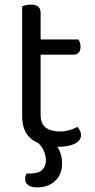

<svg xmlns="http://www.w3.org/2000/svg" viewBox="-20 -623 412 832"><path d="M76 -264H156V-126Q156 -86 179 -69.5Q202 -53 242 -53Q259 -53 280 -59Q301 -65 315 -73Q321 -67 326 -58Q331 -49 331 -37Q331 -15 305 -1Q279 13 233 13Q163 13 119.5 -18Q76 -49 76 -121ZM117 -386V-452H320Q323 -448 326 -439Q329 -430 329 -420Q329 -404 321 -395Q313 -386 299 -386ZM156 -234H76V-596Q81 -598 91.5 -600.5Q102 -603 114 -603Q135 -603 145.5 -594.5Q156 -586 156 -567ZM147 -2 197 -17Q225 2 237 28Q249 54 249 85Q249 133 219 161Q189 189 141 189Q116 189 102.5 179.5Q89 170 89 153Q89 139 95 129H110Q146 129 162.5 113.5Q179 98 179 72Q179 55 171.5 35Q164 15 147 -2Z"/></svg>

Font: Baloo Tamma 2
Style: Regular
Weight: 400
Designer: Divya Kowshik, Shuchita Grover and Ek Type
Foundry: Ek Type
Version: Version 1.700